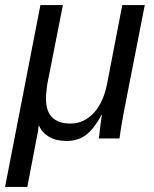

<svg xmlns="http://www.w3.org/2000/svg" viewBox="-41 -548 609 760"><path d="M350 0 352 -14Q356 -48 358.5 -67.5Q361 -87 363 -93H361Q329 -35 297.5 -12.5Q266 10 223 10Q181 10 153 -6.5Q125 -23 114 -50H112L109 -26L67 192H-21L119 -528H208L146 -214Q144 -199 142.5 -185Q141 -171 141 -158Q141 -59 238 -59Q292 -59 331.5 -102.5Q371 -146 385 -227L443 -528H532L451 -114Q446 -88 441 -59.5Q436 -31 432 0Z"/></svg>

Font: Libra Sans Modern
Style: Italic
Weight: 400
Italic angle: -12°
Foundry: Stefan Peev, Context Ltd
Version: Version 1.000